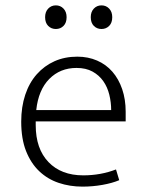

<svg xmlns="http://www.w3.org/2000/svg" viewBox="-20 -687 544 715"><path d="M448 -235H113V-221Q113 -133 160.5 -83.5Q208 -34 290 -34Q355 -34 412 -56L424 -16Q398 -5 361.5 1.5Q325 8 287 8Q240 8 198.5 -6Q157 -20 126 -49.5Q95 -79 77 -124.5Q59 -170 59 -234Q59 -289 74 -334Q89 -379 117 -410.5Q145 -442 183 -459Q221 -476 268 -476Q308 -476 341.5 -461.5Q375 -447 398.5 -420Q422 -393 435 -355Q448 -317 448 -271ZM394 -277Q394 -306 387 -334.5Q380 -363 364.5 -385Q349 -407 324.5 -420.5Q300 -434 265 -434Q204 -434 163.5 -393Q123 -352 115 -277ZM148 -623Q148 -643 159.5 -655Q171 -667 188 -667Q205 -667 216.5 -655Q228 -643 228 -623Q228 -602 216.5 -590.5Q205 -579 188 -579Q171 -579 159.5 -590.5Q148 -602 148 -623ZM318 -623Q318 -643 329.5 -655Q341 -667 358 -667Q375 -667 386.5 -655Q398 -643 398 -623Q398 -602 386.5 -590.5Q375 -579 358 -579Q341 -579 329.5 -590.5Q318 -602 318 -623Z"/></svg>

Font: Mukta Malar ExtraLight
Style: Regular
Weight: 275
Designer: Aadarsh Rajan, Girish Dalvi, Yashodeep Gholap
Foundry: Ek Type
Version: Version 2.538;PS 1.000;hotconv 16.6.51;makeotf.lib2.5.65220;